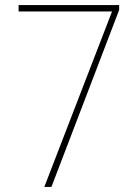

<svg xmlns="http://www.w3.org/2000/svg" viewBox="-20 -734 545 754"><path d="M154 0H182L448 -695V-714H53V-689H420Z"/></svg>

Font: Noto Sans Hebrew SemiCondensed Thin
Style: Regular
Weight: 100
Width: 4
Designer: Monotype Design Team
Foundry: Monotype Imaging Inc.
Version: Version 2.004